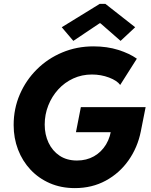

<svg xmlns="http://www.w3.org/2000/svg" viewBox="-20 -968 783 996"><path d="M368.2 7.8Q296.9 7.8 238.5 -17.6Q180.2 -43 138.2 -87.9Q96.2 -132.8 73.5 -192.1Q50.8 -251.5 50.8 -319.3Q50.8 -404.3 82.8 -478.3Q114.7 -552.2 171.4 -608.4Q228 -664.6 303.2 -696Q378.4 -727.5 464.8 -727.5Q535.6 -727.5 594 -709Q652.3 -690.4 689.9 -663.6L603.5 -527.3Q587.4 -549.8 545.7 -565.7Q503.9 -581.5 456.5 -581.5Q404.8 -581.5 360.1 -561Q315.4 -540.5 282.2 -504.2Q249 -467.8 230.5 -420.9Q211.9 -374 211.9 -321.8Q211.9 -270 231.9 -227.5Q252 -185.1 289.3 -160.2Q326.7 -135.3 379.4 -135.3Q428.7 -135.3 467.5 -157.2Q506.3 -179.2 530.3 -219Q554.2 -258.8 559.1 -313L628.4 -282.2H374L399.4 -412.1H735.4L710.4 -286.1Q693.8 -203.1 647 -136.5Q600.1 -69.8 528.8 -31Q457.5 7.8 368.2 7.8ZM360.4 -755.9 300.3 -826.7 497.1 -947.8H526.9L681.2 -826.7L605.5 -755.9L501 -847.2H496.6Z"/></svg>

Font: Reddit Sans ExtraBold
Style: Italic
Weight: 800
Italic angle: -11.25°
Designer: Stephen Hutchings
Version: Version 1.013